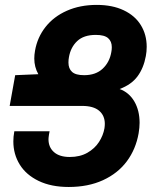

<svg xmlns="http://www.w3.org/2000/svg" viewBox="-20 -752 640 784"><path d="M261.5 -518.5Q259.5 -508.5 259.5 -496.5Q259.5 -472 274.2 -458.5Q289 -445 323.5 -445Q371 -445 399.2 -471.5Q427.5 -498 434.5 -539Q436.5 -548.5 436.5 -559.5Q436.5 -583 421.5 -596.2Q406.5 -609.5 371 -609.5Q322 -609.5 295.2 -584.2Q268.5 -559 261.5 -518.5ZM579 -561Q579 -541 575.5 -523Q566.5 -474 541.5 -440.2Q516.5 -406.5 468.5 -388.5Q507 -374.5 528.5 -337.8Q550 -301 550 -250.5Q550 -231.5 546 -207.5Q534.5 -142.5 497.8 -93.2Q461 -44 400.5 -16.2Q340 11.5 260.5 11.5Q189 11.5 137.8 -13.2Q86.5 -38 60.5 -80.2Q34.5 -122.5 34.5 -174.5Q34.5 -194.5 38 -212.5L38.5 -216H182.5L180 -202.5Q178 -189.5 178 -183.5Q178 -150.5 200.5 -130.8Q223 -111 265 -111Q306.5 -111 336.8 -128.2Q367 -145.5 384.2 -172.2Q401.5 -199 406.5 -228Q408 -238 408 -246.5Q408 -280 384.8 -299.8Q361.5 -319.5 315.5 -319.5H19.5L42 -445L136.5 -449Q120 -478.5 120 -513Q120 -528 123 -545Q132.5 -599.5 166 -642Q199.5 -684.5 253.2 -708.2Q307 -732 375 -732Q439 -732 485.2 -710Q531.5 -688 555.2 -649.2Q579 -610.5 579 -561Z"/></svg>

Font: JuliaMono ExtraBold
Style: Italic
Weight: 800
Italic angle: -9°
Monospace: yes
Designer: cormullion
Foundry: corm
Version: Version 0.057; ttfautohint (v1.8.4)